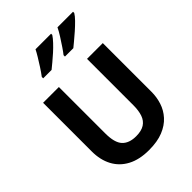

<svg xmlns="http://www.w3.org/2000/svg" viewBox="-295 -1206 1360 1360"><g transform="rotate(-45 385.0 -526.0)"><path d="M380 11Q284 11 218.5 -24Q153 -59 119.5 -122Q86 -185 86 -269V-757H244V-292Q244 -199 279.5 -161Q315 -123 385 -123Q438 -123 469 -143Q500 -163 513 -201Q526 -239 526 -293V-757H684V-268Q684 -216 668 -166Q652 -116 616 -76Q580 -36 522 -12.5Q464 11 380 11ZM209 -879V-893Q228 -918 249 -950.5Q270 -983 288.5 -1013.5Q307 -1044 316 -1063H472V-1051Q459 -1031 436 -1006.5Q413 -982 386.5 -958Q360 -934 335 -913.5Q310 -893 293 -879ZM427 -879V-893Q440 -909 461 -940Q482 -971 503.5 -1005Q525 -1039 536 -1063H692V-1051Q681 -1032 656.5 -1007Q632 -982 602.5 -956Q573 -930 548 -909.5Q523 -889 511 -879Z"/></g></svg>

Font: Menbere
Style: Regular
Weight: 400
Designer: Aleme Tadesse
Foundry: Sorkin Type Co
Version: Version 1.000